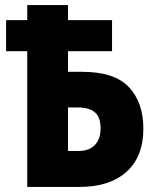

<svg xmlns="http://www.w3.org/2000/svg" viewBox="-20 -734 603 754"><path d="M87 0V-533H4V-655H87V-714H247V-655H420V-533H247V-452H302Q430 -452 486.5 -391.5Q543 -331 543 -229Q543 -119 477 -59.5Q411 0 293 0ZM287 -141Q331 -141 353 -165Q375 -189 375 -229Q375 -275 352 -293.5Q329 -312 287 -312H247V-141Z"/></svg>

Font: Noto Sans Mono SemiCondensed Black
Style: Regular
Weight: 900
Width: 4
Designer: Monotype Design Team
Foundry: Monotype Imaging Inc.
Version: Version 2.014; ttfautohint (v1.8.4.7-5d5b)